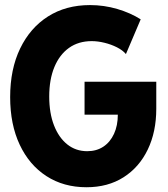

<svg xmlns="http://www.w3.org/2000/svg" viewBox="-20 -748 677 775"><path d="M329.1 7.8Q236.8 7.8 167.5 -37.1Q98.1 -82 59.6 -163.8Q21 -245.6 21 -356Q21 -468.8 61.3 -552.2Q101.6 -635.7 173.8 -681.6Q246.1 -727.5 343.3 -727.5Q399.9 -727.5 453.6 -711.7Q507.3 -695.8 547.9 -669.9L488.3 -529.8Q475.1 -545.4 451.9 -557.1Q428.7 -568.8 401.6 -575.4Q374.5 -582 350.1 -582Q296.9 -582 258.5 -554.7Q220.2 -527.3 199.5 -477.3Q178.7 -427.2 178.7 -358.4Q178.7 -291.5 198 -241.9Q217.3 -192.4 251.7 -165Q286.1 -137.7 332 -137.7Q369.6 -137.7 397.2 -156Q424.8 -174.3 440.2 -207.8Q455.6 -241.2 455.6 -285.2H321.3V-418H610.8V-309.1Q610.8 -215.8 576.4 -144.3Q542 -72.8 478.8 -32.5Q415.5 7.8 329.1 7.8Z"/></svg>

Font: Reddit Sans Condensed ExtraBold
Style: Regular
Weight: 800
Designer: Stephen Hutchings
Foundry: Reddit
Version: Version 1.014